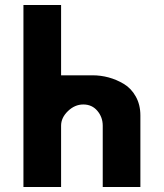

<svg xmlns="http://www.w3.org/2000/svg" viewBox="-20 -752 657 770"><path d="M74 -2V-732H225V-450H351Q384 -450 415.5 -441.5Q447 -433 476.5 -415.5Q506 -398 524.5 -365Q543 -332 543 -289V-2H392V-248Q392 -282 370.5 -307.5Q349 -333 314 -333Q280 -333 252.5 -306.5Q225 -280 225 -248V-2Z"/></svg>

Font: Hussar
Style: BoldWeb
Weight: 700
Foundry: Cannot Into Space Fonts
Version: Version 2.00